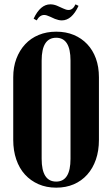

<svg xmlns="http://www.w3.org/2000/svg" viewBox="-20 -855 515 885"><path d="M41 -499Q41 -546 55.5 -584.5Q70 -623 96 -651Q122 -679 158.5 -694Q195 -709 239 -709Q284 -709 320 -694Q356 -679 382 -651.5Q408 -624 422 -585.5Q436 -547 436 -499V-210Q436 -160 422 -119.5Q408 -79 382 -50Q356 -21 320 -5.5Q284 10 239 10Q194 10 157.5 -6Q121 -22 95 -50.5Q69 -79 55 -120Q41 -161 41 -210ZM172 -123Q172 -18 239 -18Q305 -18 305 -123V-576Q305 -681 239 -681Q172 -681 172 -576ZM149 -761 135 -769Q166 -835 212 -835Q227 -835 242 -829L271 -816Q285 -809 296 -809Q316 -809 328 -835L342 -828Q311 -761 265 -761Q257 -761 249 -763Q241 -765 233 -768L211 -778Q194 -786 184 -786Q163 -786 149 -761Z"/></svg>

Font: Moniqa Black Heading
Style: Regular
Weight: 900
Designer: Rajesh Rajput
Foundry: Rajesh Rajput
Version: Version 1.000